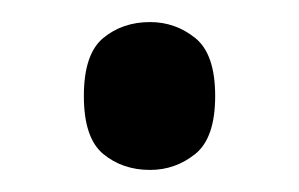

<svg xmlns="http://www.w3.org/2000/svg" viewBox="-20 -443 271 174"><path d="M116 -289Q91 -289 73.5 -303.5Q56 -318 56 -356Q56 -394 73.5 -408.5Q91 -423 116 -423Q139 -423 157 -408.5Q175 -394 175 -356Q175 -318 157 -303.5Q139 -289 116 -289Z"/></svg>

Font: Noto Serif Tamil Condensed Medium
Style: Italic
Weight: 500
Width: 3
Italic angle: -12°
Designer: Indian Type Foundry, Tom Grace, and the Monotype Design Team
Foundry: Monotype Imaging Inc.
Version: Version 2.003; ttfautohint (v1.8.4.7-5d5b)